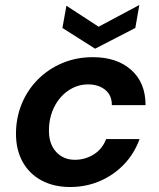

<svg xmlns="http://www.w3.org/2000/svg" viewBox="-20 -737 638 769"><path d="M261 12Q195 12 146 -14.5Q97 -41 70.5 -89Q44 -137 44 -201Q44 -265 67 -321Q90 -377 132 -419Q174 -461 230 -484.5Q286 -508 352 -508Q448 -508 505.5 -457Q563 -406 563 -316H428Q428 -356 401 -377.5Q374 -399 333 -399Q290 -399 254 -374.5Q218 -350 197 -308Q176 -266 176 -213Q176 -160 205 -128.5Q234 -97 280 -97Q321 -97 355.5 -118.5Q390 -140 405 -180H539Q518 -122 477 -79Q436 -36 380.5 -12Q325 12 261 12ZM361 -542 230 -625 246 -714 375 -630 538 -717 522 -625Z"/></svg>

Font: DeepMind Sans
Style: Bold Italic
Weight: 700
Italic angle: -10°
Designer: Jonny Pinhorn / Modifications: Colophon Foundry
Foundry: Colophon Foundry
Version: Version 1.002; ttfautohint (v1.8.2)